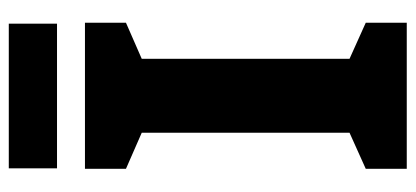

<svg xmlns="http://www.w3.org/2000/svg" viewBox="-268 -654 923 426"><g transform="rotate(-90 193.0 -441.5)"><path d="M355 0H31V-91L111 -127V-588L31 -623V-714H355V-623L275 -588V-127L355 -91ZM353 -883V-776H32V-883Z"/></g></svg>

Font: Noto Sans Ethiopic SemiCondensed ExtraBold
Style: Regular
Weight: 800
Width: 4
Designer: Monotype Design Team
Foundry: Monotype Imaging Inc.
Version: Version 2.102; ttfautohint (v1.8.4.7-5d5b)